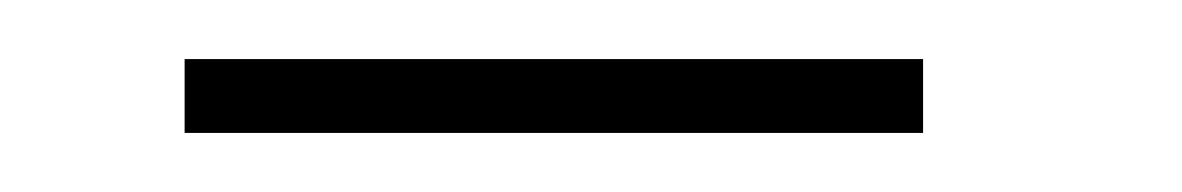

<svg xmlns="http://www.w3.org/2000/svg" viewBox="-20 -820 400 65"><path d="M292.5 -775V-800H42.5V-775Z"/></svg>

Font: Picaflor 24 pt
Style: Regular
Weight: 400
Designer: Ariel Martín Pérez
Foundry: Tunera Type Foundry
Version: Version 1.000;hotconv 1.0.109;makeotfexe 2.5.65596